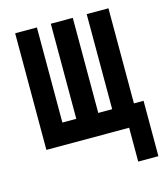

<svg xmlns="http://www.w3.org/2000/svg" viewBox="-103 -598 707 827"><g transform="rotate(-15 250.5 -184.5)"><path d="M411 151V0H42V-520H139V-96H201V-520H299V-96H361V-520H458V-96H501V151Z"/></g></svg>

Font: Moesevka
Style: Bold
Weight: 700
Monospace: yes
Designer: Belleve Invis
Foundry: Belleve Invis
Version: Version 32.5.0; ttfautohint (v1.8.4)